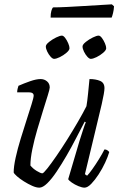

<svg xmlns="http://www.w3.org/2000/svg" viewBox="-20 -864 550 884"><path d="M161 0Q147 0 128 -8.5Q109 -17 90 -29Q71 -41 58 -52.5Q45 -64 43 -70Q43 -97 52 -138Q61 -179 75 -224.5Q89 -270 102.5 -312Q116 -354 125.5 -384.5Q135 -415 135 -424Q135 -439 112 -439H59Q59 -446 61 -455Q63 -464 65 -469Q90 -480 118.5 -490Q147 -500 167 -500Q184 -500 196.5 -489.5Q209 -479 209 -461Q209 -454 200 -425Q191 -396 178 -354.5Q165 -313 151.5 -267Q138 -221 129 -177.5Q120 -134 120 -102Q131 -88 149 -77Q167 -66 175 -66Q180 -66 197.5 -88Q215 -110 239.5 -145.5Q264 -181 290 -222.5Q316 -264 339.5 -304.5Q363 -345 378 -375Q382 -398 385.5 -433.5Q389 -469 392 -500Q421 -500 441 -491.5Q461 -483 461 -458Q461 -440 448.5 -385Q436 -330 415.5 -247Q395 -164 371 -62L381 -55Q390 -64 405 -85Q420 -106 435.5 -131Q451 -156 461 -176Q469 -176 474.5 -172Q480 -168 483 -164Q477 -143 464 -115Q451 -87 434 -61Q417 -35 400 -17.5Q383 0 369 0Q358 0 341 -7Q324 -14 310.5 -23.5Q297 -33 294 -39L346 -215Q356 -247 364 -271Q372 -295 375 -301L370 -304Q352 -270 331 -229Q310 -188 286.5 -147.5Q263 -107 240.5 -73.5Q218 -40 197.5 -20Q177 0 161 0ZM398 -593Q391 -593 382 -603Q373 -613 366.5 -626.5Q360 -640 360 -650Q360 -659 375 -671Q390 -683 407.5 -691.5Q425 -700 434 -700Q441 -700 449 -689.5Q457 -679 463 -665Q469 -651 469 -642Q469 -633 455 -621Q441 -609 424.5 -601Q408 -593 398 -593ZM229 -593Q222 -593 213 -603Q204 -613 197.5 -626.5Q191 -640 191 -650Q191 -659 206 -671Q221 -683 238.5 -691.5Q256 -700 265 -700Q272 -700 280 -689.5Q288 -679 294 -665Q300 -651 300 -642Q300 -633 286 -621Q272 -609 255.5 -601Q239 -593 229 -593ZM213 -783Q213 -802 216.5 -814Q220 -826 224 -830Q251 -830 290 -832Q329 -834 369.5 -836.5Q410 -839 443.5 -841Q477 -843 495 -844L505 -835Q504 -818 500.5 -804Q497 -790 494 -783Z"/></svg>

Font: Texturina 72pt 72pt Light
Style: Italic
Weight: 300
Italic angle: -11°
Designer: Guillermo Torres Carreño
Foundry: Omnibus-Type
Version: Version 1.002; ttfautohint (v1.8.3)